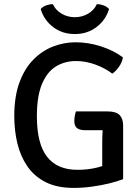

<svg xmlns="http://www.w3.org/2000/svg" viewBox="-20 -902 683 935"><path d="M578.5 -622.6Q574.7 -598 558.9 -576.1Q543.1 -554.2 526.9 -543.4Q491.4 -570.4 444.4 -587.6Q397.5 -604.8 349.7 -604.8Q296 -604.8 252.9 -578.7Q209.7 -552.6 184.7 -493.5Q159.6 -434.3 159.6 -335.4Q159.6 -202.3 209.1 -138.6Q258.6 -75 357.5 -75Q410.4 -75 455.6 -86.7Q500.9 -98.4 525.1 -108.6L579.6 -29.4Q549.7 -18.1 510 -8.4Q470.3 1.2 426.2 7.1Q382.1 13.1 338.7 13.1Q258.1 13.1 202.7 -14.8Q147.4 -42.7 113.6 -91.6Q79.8 -140.5 64.6 -203.6Q49.5 -266.6 49.5 -336.7Q49.5 -431.9 74.6 -500.1Q99.6 -568.3 142.4 -611.6Q185.1 -654.9 238.4 -675.5Q291.7 -696.1 347.9 -696.1Q410.2 -696.1 472 -676.1Q533.9 -656.1 578.5 -622.6ZM477.9 -204.2Q477.9 -239 479.8 -268.8Q481.6 -298.6 487.6 -321.8L579.6 -290.3V-29.4L477.9 -27.7ZM503.8 -359.4Q546.2 -359.4 562.9 -341.3Q579.6 -323.2 579.6 -290.3V-267.9H394.6Q381.4 -267.9 369.3 -271.1Q357.1 -274.3 349.5 -284.1Q341.9 -293.9 341.9 -313.6Q341.9 -324.9 344.2 -337.3Q346.4 -349.7 349.8 -359.4ZM511 -858.2Q495.1 -804.5 450.2 -770.4Q405.4 -736.2 344.5 -736.2Q283 -736.2 238.5 -770.4Q194 -804.5 178.1 -858.2Q188.5 -869.9 204.8 -875.8Q221 -881.7 237.5 -881.7Q251 -852.1 280.3 -835.2Q309.7 -818.2 344.5 -818.2Q379.4 -818.2 408.7 -835.2Q438.1 -852.1 451.6 -881.7Q468 -881.7 484.3 -875.8Q500.5 -869.9 511 -858.2Z"/></svg>

Font: Signika SC
Style: Regular
Weight: 300
Designer: Anna Giedryś
Foundry: Anna Giedryś
Version: Version 2.000